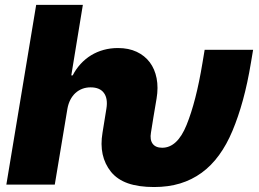

<svg xmlns="http://www.w3.org/2000/svg" viewBox="-20 -747 1049 777"><path d="M126.4 -727.3H315.3L268.5 -441.8H274.1Q287.6 -468 306.5 -488.5Q325.3 -508.9 348.7 -523.3Q372.2 -537.6 399.5 -545.1Q426.8 -552.6 457.4 -552.6Q500.7 -552.6 533.2 -537.3Q565.7 -522 586.1 -494.9Q606.5 -467.7 613.8 -430.2Q621.1 -392.8 613.6 -348L600.9 -272.7L590.9 -210.2Q585.9 -181.5 597.8 -165.3Q609.7 -149.1 636.4 -149.1Q697.8 -149.1 735.1 -241.5Q754.3 -288.7 770.2 -350.7Q786.2 -412.6 799.7 -494.3L808.2 -545.5H1004.3L995.7 -494.3Q981.9 -410.5 963.2 -342.5Q944.6 -274.5 920.8 -217.7Q897.4 -161.6 866.3 -119Q835.2 -76.3 796 -47.8Q756.7 -19.2 709 -4.6Q661.2 9.9 603.7 9.9Q541.2 9.9 498 -5.1Q454.9 -20.2 429.3 -51.5Q378.6 -114.7 394.9 -210.2L410.5 -306.8Q417.3 -347.7 400.7 -370.6Q384.2 -393.5 346.6 -393.5Q328.5 -393.5 313 -387.6Q297.6 -381.7 285.3 -370.6Q273.1 -359.4 264.7 -343.2Q256.4 -327.1 252.8 -306.8L201.7 0H5.7Z"/></svg>

Font: Inter P Black
Style: Italic
Weight: 900
Italic angle: -9.40001°
Designer: Rasmus Andersson
Foundry: rsms
Version: Version 3.018;git-588b23468